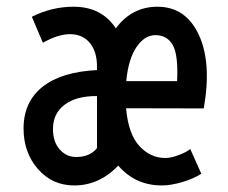

<svg xmlns="http://www.w3.org/2000/svg" viewBox="-20 -548 686 577"><path d="M50.8 -162.1Q50.8 -241.2 107.2 -286.6Q163.6 -332 271.5 -337.4V-347.7Q271.5 -393.1 249.8 -419.2Q228 -445.3 190.4 -445.3Q154.3 -445.3 108.9 -419.4L75.7 -497.6Q135.7 -527.8 201.2 -527.8Q285.2 -527.8 328.1 -462.9Q376.5 -527.8 453.1 -527.8Q538.1 -527.8 577.4 -443.6Q616.7 -359.4 592.3 -222.2L358.9 -222.7Q365.7 -145 398.9 -109.1Q432.1 -73.2 476.6 -73.2Q494.1 -73.2 517.3 -82Q540.5 -90.8 551.8 -100.1L585 -25.9Q562.5 -11.2 528.3 -1Q494.1 9.3 466.3 9.3Q386.7 9.3 335.4 -50.3Q278.3 9.3 203.1 9.3Q137.2 9.3 94 -40Q50.8 -89.4 50.8 -162.1ZM359.4 -304.2H512.2Q516.1 -382.3 499.3 -412.4Q482.4 -442.4 447.3 -442.4Q414.6 -442.4 390.1 -406.5Q365.7 -370.6 359.4 -304.2ZM139.2 -160.6Q139.2 -121.6 159.4 -98.9Q179.7 -76.2 208.5 -76.2Q250.5 -76.2 271.5 -103V-259.3Q209.5 -259.8 174.3 -233.4Q139.2 -207 139.2 -160.6Z"/></svg>

Font: Voltaire
Style: Regular
Weight: 400
Designer: Yvonne Schttler
Foundry: Yvonne Schttler
Version: Version 1.003